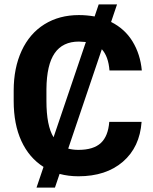

<svg xmlns="http://www.w3.org/2000/svg" viewBox="-20 -789 694 870"><path d="M621.6 -236.8Q613.3 -122.1 536.9 -56.2Q460.4 9.8 335.4 9.8Q290 9.8 250 -1L229 61H145.5L177.2 -32.7Q111.8 -74.2 76.9 -150.1Q42 -226.1 42 -331.5V-378.4Q42 -481 78.1 -559.1Q114.3 -637.2 181.4 -679Q248.5 -720.7 337.4 -720.7Q372.6 -720.7 408.7 -714.4L427.2 -769H510.3L483.4 -689.5Q545.9 -658.2 580.8 -600.8Q615.7 -543.5 622.6 -469.7H476.1Q471.2 -533.2 441.4 -565.9L289.1 -115.7Q309.6 -109.9 335.4 -109.9Q403.3 -109.9 436.8 -140.9Q470.2 -171.9 475.1 -236.8ZM190.4 -331.5Q190.4 -219.2 222.7 -167L369.1 -598.6L337.4 -600.6Q264.2 -600.6 227.8 -548.1Q191.4 -495.6 190.4 -385.3Z"/></svg>

Font: Roboto
Style: Bold
Weight: 700
Designer: Google
Version: Version 2.134; 2016; ttfautohint (v1.6)